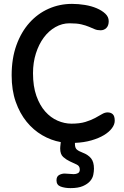

<svg xmlns="http://www.w3.org/2000/svg" viewBox="-20 -728 639 989"><path d="M351 -708Q384 -708 417.5 -702.5Q451 -697 478 -685.5Q505 -674 522.5 -657.5Q540 -641 540 -619Q540 -596 528 -584Q516 -572 498 -572Q481 -572 468 -577.5Q455 -583 438.5 -590Q422 -597 399 -602.5Q376 -608 338 -608Q300 -608 265.5 -588.5Q231 -569 205.5 -534.5Q180 -500 165 -453Q150 -406 150 -351Q150 -283 167.5 -234Q185 -185 213 -153.5Q241 -122 276.5 -106.5Q312 -91 348 -91Q391 -91 420 -100Q449 -109 469.5 -120Q490 -131 505 -140Q520 -149 534 -149Q551 -149 561 -139.5Q571 -130 571 -106Q571 -87 556.5 -67.5Q542 -48 515.5 -32Q489 -16 451 -5Q413 6 366 8V14Q366 34 376 42.5Q386 51 405 58Q434 69 449 87.5Q464 106 464 141Q464 155 460.5 172.5Q457 190 444 205Q431 220 407 230.5Q383 241 343 241Q314 241 292.5 233Q271 225 271 201Q271 181 284.5 173.5Q298 166 313 166Q322 166 336.5 167.5Q351 169 360 169Q372 169 381.5 164Q391 159 391 145Q391 127 375 119.5Q359 112 340.5 103.5Q322 95 306 81Q290 67 290 37Q290 34 290.5 27.5Q291 21 293 4Q243 -5 197.5 -31.5Q152 -58 117 -101Q82 -144 61 -203.5Q40 -263 40 -340Q40 -427 64.5 -495Q89 -563 131.5 -610.5Q174 -658 230.5 -683Q287 -708 351 -708Z"/></svg>

Font: Sniglet
Style: Regular
Weight: 400
Designer: Haley Fiege
Foundry: Haley Fiege, Pablo Impallari, Brenda Gallo
Version: Version 2.000; ttfautohint (v0.95) -l 8 -r 50 -G 200 -x 14 -